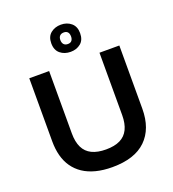

<svg xmlns="http://www.w3.org/2000/svg" viewBox="-160 -1019 1040 1154"><g transform="rotate(-20 360.5 -442.5)"><path d="M361 13Q303 13 256.5 1Q210 -11 175.5 -34Q141 -57 118 -90Q95 -123 84 -165Q73 -207 73 -256V-660H200V-261Q200 -207 217.5 -171Q235 -135 271 -117.5Q307 -100 361 -100Q416 -100 451.5 -117.5Q487 -135 504.5 -171Q522 -207 522 -261V-660H649V-256Q649 -128 576.5 -57.5Q504 13 361 13ZM362 -724Q323 -724 296 -746Q269 -768 269 -812Q269 -855 296 -876.5Q323 -898 361 -898Q400 -898 426.5 -875.5Q453 -853 453 -811Q453 -767 426.5 -745.5Q400 -724 362 -724ZM362 -774Q379 -774 387 -784Q395 -794 395 -810Q395 -829 386.5 -838.5Q378 -848 362 -848Q345 -848 336 -838.5Q327 -829 327 -812Q327 -794 336 -784Q345 -774 362 -774Z"/></g></svg>

Font: Bricolage Grotesque 16pt SemiBold
Style: Regular
Weight: 600
Version: Version 1.001;gftools[0.9.33.dev8+g029e19f]